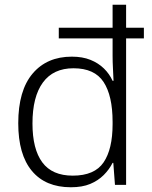

<svg xmlns="http://www.w3.org/2000/svg" viewBox="-20 -780 640 810"><path d="M279 10Q172 10 114.5 -59Q57 -128 57 -260Q57 -398 117.5 -469.5Q178 -541 283 -541Q328 -541 361.5 -527.5Q395 -514 418.5 -491Q442 -468 455 -439H459Q458 -463 456.5 -491.5Q455 -520 455 -544V-618H228V-663H455V-760H512V-663H587V-618H512V0H465L458 -93H455Q441 -65 417.5 -41.5Q394 -18 360.5 -4Q327 10 279 10ZM287 -39Q379 -39 417 -95Q455 -151 455 -256V-266Q455 -376 417 -434Q379 -492 290 -492Q205 -492 161 -432Q117 -372 117 -259Q117 -151 158.5 -95Q200 -39 287 -39Z"/></svg>

Font: Noto Sans Devanagari Light
Style: Regular
Weight: 300
Version: Version 2.003